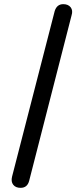

<svg xmlns="http://www.w3.org/2000/svg" viewBox="-20 -750 367 923"><path d="M79 153Q55 153 43.5 138Q32 123 38 99L243 -697Q253.5 -730 284 -730Q308 -730 319.8 -714.8Q331.5 -699.5 324 -676L120 120Q111 153 79 153Z"/></svg>

Font: Jura Light
Style: Bold
Weight: 700
Version: Version 5.104